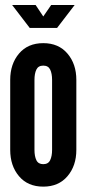

<svg xmlns="http://www.w3.org/2000/svg" viewBox="-20 -724 339 752"><path d="M149.5 7Q89 7 54.5 -33.8Q20 -74.5 20 -137V-411Q20 -473.5 54.5 -514.2Q89 -555 149.5 -555Q209.5 -555 244.2 -514.2Q279 -473.5 279 -411V-137Q279 -74.5 244.2 -33.8Q209.5 7 149.5 7ZM149.5 -81Q169 -81 176.5 -96.8Q184 -112.5 184 -137V-411Q184 -436 176.5 -451.5Q169 -467 149.5 -467Q130 -467 122.5 -451.5Q115 -436 115 -411V-137Q115 -112 122.5 -96.5Q130 -81 149.5 -81ZM96.5 -614.5 27.5 -704.5H119.5L149.5 -659.5L180.5 -704.5H272.5L203.5 -614.5Z"/></svg>

Font: League Gothic
Style: Regular
Weight: 400
Designer: The League of Moveable Type
Version: Version 2.001